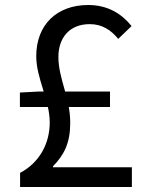

<svg xmlns="http://www.w3.org/2000/svg" viewBox="-20 -746 595 766"><path d="M60.1 0H506.1V-78.6H191.5V-82.6C236.9 -129.3 260.2 -176.8 260.2 -256.2C260.2 -356.4 213 -432.5 213 -518.4C213 -596.3 258.1 -649.7 338.1 -649.7C388.2 -649.7 423.1 -625.7 451.6 -590.9L504.9 -642C465.7 -690.5 411 -726 331.9 -726C207.2 -726 124.6 -647.8 124.6 -521.5C124.6 -433.4 178.4 -347.3 178.4 -257C178.4 -172.9 136.9 -96.7 60.1 -56.3ZM59.4 -319H418.9V-380.8H134L59.4 -376.8Z"/></svg>

Font: Source Han Sans JP VF
Style: Regular
Weight: 250
Designer: Ryoko NISHIZUKA 西塚涼子 (kana, bopomofo & ideographs); Paul D. Hunt (Latin, Greek & Cyrillic); Sandoll Communications 산돌커뮤니
Foundry: Adobe
Version: Version 2.004;hotconv 1.0.118;makeotfexe 2.5.65603